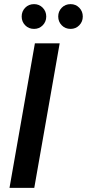

<svg xmlns="http://www.w3.org/2000/svg" viewBox="-20 -910 421 930"><path d="M26 0 149 -700H269L146 0ZM145 -770Q119 -770 102 -787.5Q85 -805 85 -830Q85 -855 102 -872.5Q119 -890 145 -890Q170 -890 187 -872.5Q204 -855 204 -830Q204 -805 187 -787.5Q170 -770 145 -770ZM322 -770Q296 -770 279 -787.5Q262 -805 262 -830Q262 -855 279 -872.5Q296 -890 322 -890Q347 -890 364 -872.5Q381 -855 381 -830Q381 -805 364 -787.5Q347 -770 322 -770Z"/></svg>

Font: DM Sans 20pt SemiBold
Style: Italic
Weight: 600
Italic angle: -10°
Version: Version 4.004;gftools[0.9.30]